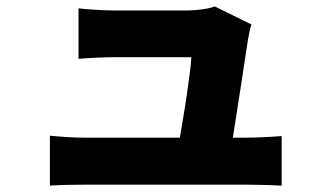

<svg xmlns="http://www.w3.org/2000/svg" viewBox="-20 -554 1040 604"><path d="M771 -477Q767 -466 764.5 -452Q762 -438 760 -429Q757 -409 751.5 -373.5Q746 -338 739.5 -294.5Q733 -251 726 -207.5Q719 -164 713.5 -127.5Q708 -91 704 -69H537Q541 -91 546 -122Q551 -153 557 -188Q563 -223 568 -258Q573 -293 577 -323.5Q581 -354 582 -374Q570 -374 545 -374Q520 -374 488 -374Q456 -374 425 -374Q394 -374 370.5 -374Q347 -374 338 -374Q313 -374 281.5 -372.5Q250 -371 227 -369V-528Q241 -526 261.5 -524.5Q282 -523 303 -522Q324 -521 337 -521Q354 -521 378.5 -521Q403 -521 430 -521Q457 -521 483.5 -521Q510 -521 532 -521Q554 -521 567 -521Q579 -521 596.5 -522.5Q614 -524 631 -527Q648 -530 655 -534ZM137 -127Q158 -125 187 -123Q216 -121 244 -121Q260 -121 300.5 -121Q341 -121 395 -121Q449 -121 507 -121Q565 -121 618 -121Q671 -121 708.5 -121Q746 -121 757 -121Q777 -121 810.5 -122.5Q844 -124 866 -126V30Q855 29 835 28.5Q815 28 794.5 27.5Q774 27 759 27Q747 27 708 27Q669 27 615.5 27Q562 27 503 27Q444 27 389.5 27Q335 27 296 27Q257 27 244 27Q216 27 192.5 27.5Q169 28 137 30Z"/></svg>

Font: Noto Sans JP Thin Black
Style: Regular
Weight: 900
Version: Version 2.004-H2;hotconv 1.0.118;makeotfexe 2.5.65603